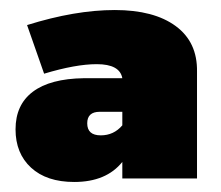

<svg xmlns="http://www.w3.org/2000/svg" viewBox="-20 -814 440 383"><path d="M373 -671V-458H224V-491Q192 -451 128 -451Q73 -451 42 -479.5Q11 -508 11 -556Q11 -605 45.5 -631Q80 -657 147 -658H224Q219 -686 173 -686Q131 -686 68 -667L34 -764Q130 -794 209 -794Q287 -794 330.5 -762Q374 -730 373 -671ZM224 -564V-591H179Q154 -591 154 -568Q154 -544 181 -544Q207 -544 224 -564Z"/></svg>

Font: Gontserrat Black
Style: Regular
Weight: 900
Designer: Julieta Ulanovsky
Foundry: Julieta Ulanovsky
Version: Version 6.001